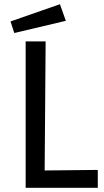

<svg xmlns="http://www.w3.org/2000/svg" viewBox="-20 -893 495 913"><path d="M102 0V-696H197L192 -38L149 -82L445 -85V0ZM48 -736 30 -791 265 -873 293 -794Z"/></svg>

Font: Ruda Medium
Style: Regular
Weight: 500
Version: Version 2.001